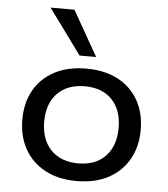

<svg xmlns="http://www.w3.org/2000/svg" viewBox="-54 -809 758 866"><g transform="rotate(5 325.0 -375.5)"><path d="M325 9Q242 9 182 -23Q122 -55 89.5 -112.5Q57 -170 57 -246Q57 -323 89.5 -380Q122 -437 182 -468.5Q242 -500 325 -500Q408 -500 468 -468.5Q528 -437 560.5 -379.5Q593 -322 593 -246Q593 -170 560.5 -112.5Q528 -55 468 -23Q408 9 325 9ZM325 -71Q404 -71 448.5 -118Q493 -165 493 -246Q493 -327 448.5 -373.5Q404 -420 325 -420Q246 -420 201 -373.5Q156 -327 156 -246Q156 -165 201 -118Q246 -71 325 -71ZM289 -556 140 -760H248L364 -556Z"/></g></svg>

Font: Nunito Sans 10pt SemiExpanded Medium
Style: Regular
Weight: 500
Width: 6
Designer: Vernon Adams
Foundry: Vernon Adams
Version: Version 3.101;gftools[0.9.27]